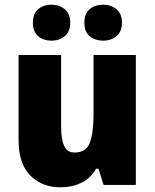

<svg xmlns="http://www.w3.org/2000/svg" viewBox="-20 -853 658 817"><path d="M558 -619V-66H421L399 -135H389Q365 -94 325.5 -75Q286 -56 237 -56Q159 -56 109 -106Q59 -156 59 -259V-619H240V-315Q240 -261 253 -232.5Q266 -204 297 -204Q347 -204 362.5 -246.5Q378 -289 378 -366V-619ZM120 -756Q120 -795 142.5 -814Q165 -833 199 -833Q233 -833 256 -813.5Q279 -794 279 -756Q279 -719 256 -699.5Q233 -680 199 -680Q165 -680 142.5 -699Q120 -718 120 -756ZM339 -756Q339 -795 361.5 -814Q384 -833 419 -833Q453 -833 476 -813.5Q499 -794 499 -756Q499 -719 476 -699.5Q453 -680 419 -680Q384 -680 361.5 -699Q339 -718 339 -756Z"/></svg>

Font: Noto Sans Malayalam UI SemiCondensed Black
Style: Regular
Weight: 900
Width: 4
Designer: Jelle Bosma - Monotype Design Team
Foundry: Monotype Imaging Inc.
Version: Version 2.104; ttfautohint (v1.8.4.7-5d5b)